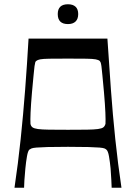

<svg xmlns="http://www.w3.org/2000/svg" viewBox="-20 -881 638 901"><path d="M48 0Q65 -114 77 -228.5Q89 -343 98 -460.5Q107 -578 114 -700H484Q492 -578 500.5 -460.5Q509 -343 521 -228.5Q533 -114 550 0H504Q504 -9 502.5 -35Q501 -61 499 -90Q496 -121 491.5 -147Q487 -173 479 -179Q476 -182 470 -184.5Q464 -187 447 -188.5Q430 -190 395 -191Q360 -192 299 -192Q238 -192 203 -191Q168 -190 151 -188.5Q134 -187 128 -184.5Q122 -182 118 -179Q111 -173 106.5 -147Q102 -121 99 -90Q96 -61 94.5 -35Q93 -9 93 0ZM299 -272Q354 -272 387.5 -272.5Q421 -273 439.5 -275.5Q458 -278 465 -283.5Q472 -289 475 -300Q476 -317 474.5 -353Q473 -389 468 -447Q463 -498 460.5 -527.5Q458 -557 456 -570.5Q454 -584 452 -588.5Q450 -593 448 -595Q442 -600 429 -602.5Q416 -605 386 -605.5Q356 -606 299 -606Q242 -606 211.5 -605.5Q181 -605 168.5 -602.5Q156 -600 150 -595Q147 -593 145.5 -588.5Q144 -584 142 -570.5Q140 -557 137.5 -527.5Q135 -498 130 -447Q125 -389 123.5 -353Q122 -317 123 -300Q125 -289 132.5 -283.5Q140 -278 158 -275.5Q176 -273 210 -272.5Q244 -272 299 -272ZM299 -768Q251 -768 251 -815Q251 -838 263 -849.5Q275 -861 299 -861Q322 -861 334.5 -849.5Q347 -838 347 -815Q347 -792 334.5 -780Q322 -768 299 -768Z"/></svg>

Font: Ojuju Medium
Style: Regular
Weight: 500
Designer: Chisaokwu Joboson, Mirko Velimirovic
Foundry: Udi Foundry
Version: Version 1.000